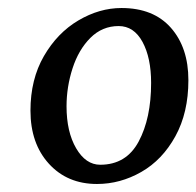

<svg xmlns="http://www.w3.org/2000/svg" viewBox="-20 -821 490 479"><path d="M450 -621Q450 -540 417.5 -481Q385 -422 332.5 -392Q280 -362 222 -362Q148 -362 102 -412.5Q56 -463 56 -545Q56 -623 89.5 -681Q123 -739 175.5 -770Q228 -801 283 -801Q363 -801 406.5 -751.5Q450 -702 450 -621ZM146 -556Q146 -492 170 -451Q194 -410 230 -410Q295 -410 326 -468Q357 -526 357 -614Q357 -677 335.5 -716.5Q314 -756 276 -756Q235 -756 205.5 -726.5Q176 -697 161 -650.5Q146 -604 146 -556Z"/></svg>

Font: Koeln Type Serif
Style: Italic
Weight: 400
Italic angle: -8°
Designer: Eben Sorkin
Foundry: Eben Sorkin
Version: Version 2.002